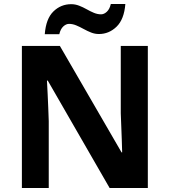

<svg xmlns="http://www.w3.org/2000/svg" viewBox="-20 -945 853 965"><path d="M723 0H531L220 -540H216Q218 -506 219.5 -472Q221 -438 222.5 -404Q224 -370 225 -336V0H90V-714H281L591 -179H594Q593 -212 592 -245Q591 -278 589.5 -310.5Q588 -343 587 -376V-714H723ZM205 -773Q211 -851 248.5 -887.5Q286 -924 338 -924Q358 -924 377.5 -916.5Q397 -909 415.5 -898.5Q434 -888 452 -880.5Q470 -873 488 -873Q503 -873 517 -886Q531 -899 537 -925H610Q604 -848 566 -811Q528 -774 477 -774Q457 -774 438 -781.5Q419 -789 400 -799.5Q381 -810 363 -817.5Q345 -825 327 -825Q312 -825 298 -812Q284 -799 278 -773Z"/></svg>

Font: Noto Sans Cham
Style: Bold
Weight: 700
Version: Version 2.002